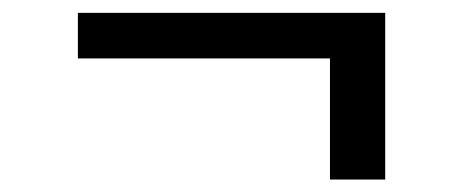

<svg xmlns="http://www.w3.org/2000/svg" viewBox="-20 -360 728 302"><path d="M102.5 -268.1V-339.8H585.9V-77.6H499V-268.1Z"/></svg>

Font: HaufeMerriweather
Style: Regular
Weight: 400
Designer: Eben Sorkin ( eben@eyebytes.com )
Foundry: Eben Sorkin
Version: Version 1.56